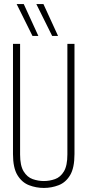

<svg xmlns="http://www.w3.org/2000/svg" viewBox="-20 -916 431 946"><path d="M44 -157V-700H79V-155Q79 -100 96.5 -71.5Q114 -43 141 -33.5Q168 -24 196 -24Q224 -24 251 -33.5Q278 -43 295 -71.5Q312 -100 312 -155V-700H347V-157Q347 -89 325.5 -53Q304 -17 269 -3.5Q234 10 196 10Q158 10 123 -3.5Q88 -17 66 -53Q44 -89 44 -157ZM237 -739 159 -896H194L266 -739ZM140 -739 62 -896H97L169 -739Z"/></svg>

Font: Georama Condensed ExtraLight
Style: Regular
Weight: 200
Width: 3
Designer: Jean-Baptiste Levee
Foundry: Production Type
Version: Version 1.000